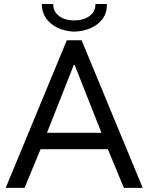

<svg xmlns="http://www.w3.org/2000/svg" viewBox="-20 -916 724 936"><path d="M305.7 -719.7H377.9L675.8 0H584L505.9 -188.5H177.7L99.6 0H7.8ZM183.6 -896.5H239.3Q239.3 -858.9 268.3 -837.6Q297.4 -816.4 341.8 -816.4Q386.7 -816.4 416 -837.6Q445.3 -858.9 445.3 -896.5H501Q502.4 -856.4 481.7 -826.4Q460.9 -796.4 424.1 -779.8Q387.2 -763.2 341.8 -761.7Q298.3 -763.2 262.2 -779.8Q226.1 -796.4 204.8 -826.7Q183.6 -856.9 183.6 -896.5ZM474.6 -268.6 343.8 -599.6H339.8L209 -268.6Z"/></svg>

Font: Reddit Sans Strawberry
Style: Regular
Weight: 400
Designer: Stephen Hutchings
Foundry: Reddit
Version: Version 1.013